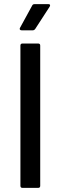

<svg xmlns="http://www.w3.org/2000/svg" viewBox="-20 -911 293 931"><path d="M89 -700H165Q175 -700 175 -690V-10Q175 0 165 0H89Q79 0 79 -10V-690Q79 -700 89 -700ZM148 -891H215Q221 -891 222.5 -887.5Q224 -884 221 -879L151 -771Q146 -764 139 -764H85Q79 -764 76.5 -767.5Q74 -771 77 -776L136 -884Q139 -891 148 -891Z"/></svg>

Font: BarlowMedium
Style: Regular
Weight: 500
Designer: Jeremy Tribby
Foundry: Tribby Type
Version: Version 1.422